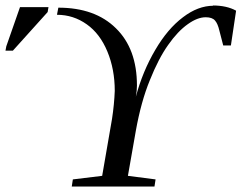

<svg xmlns="http://www.w3.org/2000/svg" viewBox="-29 -683 882 701"><path d="M750 -662 747 -663Q799 -663 833 -644L814 -517H786L772 -571Q766 -597 756 -608Q746 -620 722 -620Q692 -620 657 -595Q620 -569 585 -519Q550 -470 518 -390Q486 -312 467 -206L438 -41L539 -28L535 -2H233L237 -28L344 -41L380 -249Q388 -301 390 -351Q390 -430 363 -495Q336 -560 288 -594Q239 -629 179 -629L184 -655Q318 -655 394 -580Q471 -505 471 -371L470 -351L467 -330Q492 -423 538 -501Q583 -578 639 -620Q694 -662 750 -662ZM-9 -498 -6 -514 44 -657H148L145 -639L18 -498Z"/></svg>

Font: Libra Serif Modern
Style: Italic
Weight: 400
Italic angle: -12°
Designer: Stefan Peev, Context Ltd
Foundry: Stefan Peev, Context Ltd
Version: Version 1.000